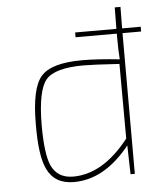

<svg xmlns="http://www.w3.org/2000/svg" viewBox="-52 -745 665 802"><g transform="rotate(-5 281.0 -344.0)"><path d="M482 0H464L461 -121Q355 12 226 12Q145 12 114 -54Q87 -110 88 -242Q88 -393 131 -442Q174 -492 304 -492Q368 -492 461 -482Q458 -519 458 -574V-590H285V-610H458L459 -700H483L482 -610H560V-590H482ZM458 -463Q348 -470 309 -470Q187 -470 150 -426Q113 -382 112 -238Q112 -117 133 -68Q158 -11 225 -11Q350 -11 459 -150Z"/></g></svg>

Font: Taylor Sans Thin
Style: Regular
Weight: 100
Italic angle: -8°
Designer: Natanael Gama
Version: Version 1.001 September 8, 2015